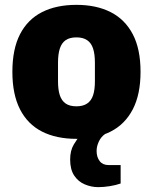

<svg xmlns="http://www.w3.org/2000/svg" viewBox="-20 -560 630 791"><path d="M295 12Q212 12 153 -18Q94 -48 62.5 -109.5Q31 -171 31 -264Q31 -358 62.5 -419Q94 -480 153 -510Q212 -540 295 -540Q377 -540 436 -510Q495 -480 527 -419Q559 -358 559 -264Q559 -171 527 -109.5Q495 -48 436 -18Q377 12 295 12ZM295 -122Q322 -122 339 -133.5Q356 -145 363.5 -167.5Q371 -190 371 -225V-302Q371 -337 363.5 -360Q356 -383 339 -394.5Q322 -406 295 -406Q267 -406 250.5 -394.5Q234 -383 226.5 -360Q219 -337 219 -302V-225Q219 -190 226.5 -167.5Q234 -145 250.5 -133.5Q267 -122 295 -122ZM385 211Q356 211 329 199.5Q302 188 285.5 163Q269 138 269 97Q269 60 284.5 34.5Q300 9 317 -12H413V-8Q396 4 387 23.5Q378 43 378 62Q378 87 390.5 103.5Q403 120 427 120H477V196Q457 203 432 207Q407 211 385 211Z"/></svg>

Font: Archivo SemiCondensed Black
Style: Regular
Weight: 900
Width: 4
Designer: Hector Gatti
Foundry: Omnibus-Type
Version: Version 2.001